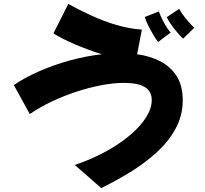

<svg xmlns="http://www.w3.org/2000/svg" viewBox="-20 -893 1040 973"><path d="M493 60 359 -57Q442 -85 513 -123.5Q584 -162 637 -206.5Q690 -251 719.5 -297Q749 -343 749 -385Q749 -431 713.5 -452Q678 -473 608 -473Q557 -473 495.5 -461.5Q434 -450 369.5 -429Q305 -408 243.5 -379Q182 -350 131 -315L50 -462Q106 -500 179 -532Q252 -564 333.5 -586.5Q415 -609 496 -618Q423 -641 356 -670Q289 -699 251 -724L326 -873Q382 -842 444.5 -813.5Q507 -785 572 -766Q637 -747 699 -743L675 -618Q742 -609 794 -581.5Q846 -554 876 -506Q906 -458 906 -385Q906 -306 869 -239.5Q832 -173 771.5 -118.5Q711 -64 638 -19.5Q565 25 493 60ZM908 -697Q898 -706 881 -725.5Q864 -745 848 -767.5Q832 -790 825 -806L888 -848Q900 -826 921.5 -799Q943 -772 965 -753ZM781 -680Q773 -690 758.5 -714Q744 -738 731 -764Q718 -790 714 -807L785 -835Q793 -812 809.5 -781Q826 -750 845 -728Z"/></svg>

Font: Mochiy Pop One
Style: Regular
Weight: 400
Designer: FONTDASU
Foundry: FONTDASU / Google Inc. / Adobe
Version: Version 2.000